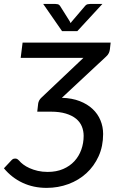

<svg xmlns="http://www.w3.org/2000/svg" viewBox="-20 -928 585 956"><path d="M527 -681.5Q526 -673 522 -664Q518 -655 508 -646L288 -441Q338.5 -439.5 377 -424.5Q415.5 -409.5 441.2 -385.2Q467 -361 480.2 -329Q493.5 -297 493.5 -261Q493.5 -199.5 471 -150Q448.5 -100.5 410.2 -65.5Q372 -30.5 320.8 -11.5Q269.5 7.5 212 7.5Q146.5 7.5 92.5 -17.8Q38.5 -43 -0.5 -90L38 -131Q43.5 -136.5 47.8 -137.5Q52 -138.5 55 -138.5Q60.5 -138.5 64.5 -136.8Q68.5 -135 75.5 -128Q82.5 -119 95.8 -109Q109 -99 127.2 -90.8Q145.5 -82.5 168.2 -77.2Q191 -72 217.5 -72Q261 -72 294.5 -86.5Q328 -101 350.5 -125.5Q373 -150 384.8 -182.8Q396.5 -215.5 396.5 -251.5Q396.5 -276.5 387.5 -298.5Q378.5 -320.5 358.8 -336.8Q339 -353 307.8 -362.5Q276.5 -372 232.5 -372H165.5L170 -412Q171 -419.5 175 -427.5Q179 -435.5 187.5 -443L395.5 -640H83L92.5 -716H531ZM490 -908.5 365 -773H289L195 -908.5H254.5Q260 -908.5 267.2 -907Q274.5 -905.5 280 -897L327.5 -821.5Q328.5 -819 329.5 -817Q330.5 -815 331.5 -813Q333 -815 334.5 -817Q336 -819 338 -821.5L402 -896.5Q409 -905.5 417 -907Q425 -908.5 430.5 -908.5Z"/></svg>

Font: Lato 2
Style: Italic
Weight: 400
Italic angle: -7°
Designer: Lukasz Dziedzic with Adam Twardoch and Botio Nikoltchev
Foundry: tyPoland Lukasz Dziedzic
Version: Version 2.015; 2015-08-06; http://www.latofonts.com/